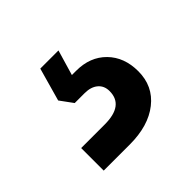

<svg xmlns="http://www.w3.org/2000/svg" viewBox="-85 -100 464 464"><g transform="rotate(-45 146.5 131.5)"><path d="M98.1 -9.8H160.2L141.1 55.2H155.8Q203.1 55.2 232.2 84.7Q261.2 114.3 261.2 162.1Q261.2 212.9 223.1 242.9Q185.1 272.9 121.1 272.9H32.2V195.8H112.8Q178.2 195.8 178.2 147Q178.2 128.9 165.8 118.4Q153.3 107.9 131.8 107.9H98.1L74.2 75.2Z"/></g></svg>

Font: Overused Grotesk Medium
Style: Regular
Weight: 500
Version: Version 0.002